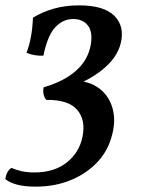

<svg xmlns="http://www.w3.org/2000/svg" viewBox="-20 -526 527 717"><path d="M103 -460Q102 -426 96 -391.5Q90 -357 79 -329Q92 -323 109.5 -320Q127 -317 142 -318Q158 -395 187 -425Q216 -455 253 -455Q289 -455 308 -431Q327 -407 319 -359Q309 -302 264 -262Q219 -222 143 -200Q140 -186 143 -173Q146 -160 153 -153Q236 -154 268.5 -115.5Q301 -77 288 -15Q276 44 229 81Q182 118 108 118Q81 118 59.5 113Q38 108 23 101Q17 104 12 110.5Q7 117 4 125.5Q1 134 0 143Q35 171 113 171Q185 171 244.5 146.5Q304 122 344.5 78.5Q385 35 399 -24Q413 -77 400 -122.5Q387 -168 351 -195.5Q315 -223 259 -225L261 -206Q320 -233 354.5 -259.5Q389 -286 407 -312.5Q425 -339 431 -365Q446 -428 407 -467Q368 -506 275 -506Q225 -506 182 -494Q139 -482 103 -460Z"/></svg>

Font: Vollkorn Medium
Style: Italic
Weight: 500
Italic angle: -11°
Designer: Friedrich Althausen
Foundry: Friedrich Althausen
Version: Version 5.000